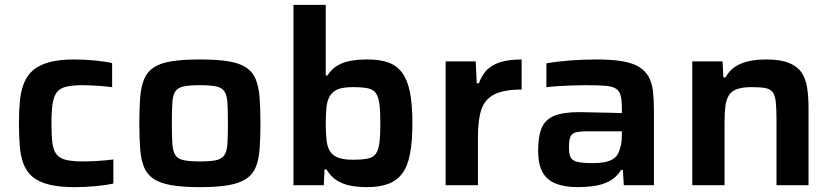

<svg xmlns="http://www.w3.org/2000/svg" viewBox="-20 -763 3431 791"><path d="M288 8Q223 8 180.5 -3Q138 -14 113.5 -35Q89 -56 77 -87.5Q65 -119 61.5 -161.5Q58 -204 58 -256Q58 -306 62 -347Q66 -388 78.5 -420Q91 -452 116 -473.5Q141 -495 182 -506.5Q223 -518 285 -518Q326 -518 369 -514Q412 -510 442 -503V-404Q419 -407 384.5 -409.5Q350 -412 320 -412Q277 -412 251.5 -405.5Q226 -399 213.5 -382Q201 -365 196.5 -334.5Q192 -304 192 -255Q192 -205 196 -174Q200 -143 213.5 -126.5Q227 -110 253 -104Q279 -98 322 -98Q349 -98 382 -100Q415 -102 447 -106V-7Q417 0 373 4Q329 8 288 8Z M804 8Q733 8 686.5 0Q640 -8 613 -26Q586 -44 573.5 -74Q561 -104 557.5 -149Q554 -194 554 -255Q554 -317 557.5 -361.5Q561 -406 573.5 -436.5Q586 -467 613 -485Q640 -503 686.5 -510.5Q733 -518 804 -518Q874 -518 920.5 -510.5Q967 -503 994 -485Q1021 -467 1033.5 -436.5Q1046 -406 1049.5 -361.5Q1053 -317 1053 -255Q1053 -194 1049.5 -149Q1046 -104 1033.5 -74Q1021 -44 994 -26Q967 -8 920.5 0Q874 8 804 8ZM803 -98Q847 -98 870.5 -103Q894 -108 904.5 -124Q915 -140 917 -171.5Q919 -203 919 -255Q919 -308 917 -339.5Q915 -371 904.5 -386.5Q894 -402 870.5 -407Q847 -412 803 -412Q760 -412 736.5 -407Q713 -402 702.5 -386.5Q692 -371 690 -339.5Q688 -308 688 -255Q688 -203 690 -171.5Q692 -140 702.5 -124Q713 -108 737 -103Q761 -98 803 -98Z M1491 8Q1458 8 1426.5 2.5Q1395 -3 1369 -19Q1343 -35 1325 -65H1317L1314 0H1189V-743H1322V-452H1329Q1347 -480 1372 -494Q1397 -508 1427.5 -513Q1458 -518 1494 -518Q1545 -518 1580 -505.5Q1615 -493 1637 -463Q1659 -433 1669 -382.5Q1679 -332 1679 -255Q1679 -179 1669 -128Q1659 -77 1636.5 -47.5Q1614 -18 1578 -5Q1542 8 1491 8ZM1434 -105Q1472 -105 1494.5 -109.5Q1517 -114 1528 -129Q1539 -144 1543 -174Q1547 -204 1547 -255Q1547 -305 1543 -335Q1539 -365 1528 -380Q1517 -395 1494.5 -399.5Q1472 -404 1434 -404Q1397 -404 1375.5 -396.5Q1354 -389 1342 -372Q1329 -354 1325.5 -325Q1322 -296 1322 -255Q1322 -214 1325.5 -184Q1329 -154 1342 -136Q1354 -120 1376 -112.5Q1398 -105 1434 -105Z M1816 0V-510H1940L1944 -420H1953Q1967 -459 1991.5 -480Q2016 -501 2050.5 -509.5Q2085 -518 2129 -518V-394Q2058 -394 2018.5 -375Q1979 -356 1964 -314Q1949 -272 1949 -200V0Z M2361 8Q2308 8 2271 -6Q2234 -20 2215.5 -53Q2197 -86 2197 -142Q2197 -201 2211.5 -235.5Q2226 -270 2262.5 -285.5Q2299 -301 2365 -301Q2375 -301 2395 -300.5Q2415 -300 2441 -299.5Q2467 -299 2493.5 -298.5Q2520 -298 2542 -297V-317Q2542 -352 2536.5 -371Q2531 -390 2515.5 -399Q2500 -408 2470 -410Q2440 -412 2392 -412Q2368 -412 2336.5 -411Q2305 -410 2276 -408Q2247 -406 2231 -404V-502Q2276 -510 2329.5 -514Q2383 -518 2438 -518Q2502 -518 2545 -510.5Q2588 -503 2614 -486.5Q2640 -470 2653 -445.5Q2666 -421 2670 -388Q2674 -355 2674 -312V0H2550L2546 -63H2539Q2520 -32 2490 -16.5Q2460 -1 2426 3.5Q2392 8 2361 8ZM2424 -91Q2449 -91 2468.5 -94.5Q2488 -98 2502.5 -106Q2517 -114 2525 -128Q2533 -143 2537.5 -162.5Q2542 -182 2542 -208V-222H2401Q2369 -222 2352 -217.5Q2335 -213 2329.5 -198.5Q2324 -184 2324 -155Q2324 -128 2331 -114.5Q2338 -101 2359.5 -96Q2381 -91 2424 -91Z M2832 0V-510H2957L2960 -444H2969Q2983 -470 3005.5 -486Q3028 -502 3060.5 -510Q3093 -518 3137 -518Q3194 -518 3228.5 -504.5Q3263 -491 3281 -466Q3299 -441 3305 -403Q3311 -365 3311 -316V0H3179V-270Q3179 -316 3176 -343.5Q3173 -371 3162.5 -384Q3152 -397 3131.5 -400.5Q3111 -404 3076 -404Q3039 -404 3016.5 -396Q2994 -388 2983 -370.5Q2972 -353 2968.5 -326.5Q2965 -300 2965 -263V0Z"/></svg>

Font: Saira SemiExpanded SemiBold
Style: Regular
Weight: 600
Width: 6
Designer: Hector Gatti with collaboration of the Omnibus-Type team
Foundry: Omnibus-Type
Version: Version 1.101